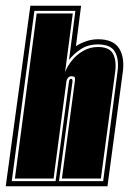

<svg xmlns="http://www.w3.org/2000/svg" viewBox="-45 -650 450 670"><path d="M-25 0 61 -630H238L220 -489Q235 -499 255.5 -506Q276 -513 297 -513Q351 -513 371 -480.5Q391 -448 383 -395L330 0ZM-4 -18H149L196 -367Q196 -369 198 -372Q200 -375 204 -375Q208 -375 208 -366L161 -18H315L365 -399Q371 -442 356.5 -468.5Q342 -495 297 -495Q262 -495 237 -478.5Q212 -462 196 -441L218 -612H75ZM7 -27 83 -603H209L182 -398Q190 -419 206 -439Q222 -459 245.5 -472.5Q269 -486 297 -486Q336 -486 349 -463Q362 -440 357 -400L307 -27H171L216 -365Q218 -378 215 -381Q212 -384 204 -384Q197 -384 192.5 -378.5Q188 -373 187 -368L142 -27Z"/></svg>

Font: Alumni Sans Collegiate One SC
Style: Italic
Weight: 400
Italic angle: -8°
Designer: Robert E. Leuschke
Foundry: Robert E. Leuschke
Version: Version 1.100